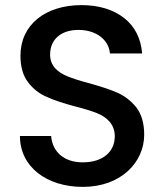

<svg xmlns="http://www.w3.org/2000/svg" viewBox="-20 -724 644 751"><path d="M58 -192C58 -71 163 7 304 7C454 7 544 -90 544 -197C544 -241 534 -276 514 -303C493 -329 469 -348 440 -361C411 -374 373 -386 327 -399C292 -408 265 -417 245 -425C205 -441 176 -467 176 -510C176 -573 222 -607 287 -607C359 -607 406 -566 410 -515H536C531 -574 508 -620 465 -654C422 -687 366 -704 299 -704C157 -704 60 -627 60 -506C60 -463 70 -428 90 -402C110 -376 134 -357 163 -345C191 -332 228 -320 273 -308C309 -299 337 -290 358 -282C398 -266 429 -238 429 -191C429 -131 383 -89 304 -89C228 -89 185 -132 180 -192Z"/></svg>

Font: Poppins Medium
Style: Regular
Weight: 500
Designer: Ninad Kale (Devanagari), Jonny Pinhorn (Latin)
Foundry: Indian Type Foundry
Version: 4.004